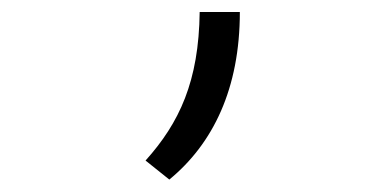

<svg xmlns="http://www.w3.org/2000/svg" viewBox="-20 -155 626 315"><path d="M257.8 139.6C329.6 80.6 373.5 -9.8 373.5 -135.3H307.6C306.2 -21.5 274.4 46.4 218.8 108.4Z"/></svg>

Font: Cascadia Code Light
Style: Regular
Weight: 300
Monospace: yes
Designer: Aaron Bell
Foundry: Saja Typeworks
Version: Version 2404.023